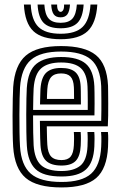

<svg xmlns="http://www.w3.org/2000/svg" viewBox="-20 -812 525 842"><path d="M249.8 10Q141.8 10 92.9 -31.5Q44 -73 37.8 -168Q36.2 -191.2 35.6 -228.4Q35 -265.5 35.1 -305.8Q35.2 -346 36 -379.8Q36.8 -413.5 37.8 -430Q44.5 -526.5 93.2 -568.2Q142 -610 247.8 -610Q351.8 -610 400.5 -570.4Q449.2 -530.8 453.8 -436Q454 -428.2 454.2 -407.1Q454.5 -386 454.6 -358.8Q454.8 -331.5 454.4 -304.5Q454 -277.5 452.8 -258H185.2Q185.5 -240.2 185.8 -225.4Q186 -210.5 186.5 -198.6Q187 -186.8 187.5 -177.5Q189.8 -141.2 204.2 -125.6Q218.8 -110 249.8 -110Q277 -110 289.6 -125.1Q302.2 -140.2 304 -175Q304.5 -187.5 304.8 -202.4Q305 -217.2 303.8 -233H333.8Q335 -218.5 334.8 -202.4Q334.5 -186.2 334 -173.8Q331.8 -126.8 312 -106.4Q292.2 -86 249.8 -86Q203.8 -86 182.1 -106.8Q160.5 -127.5 157.5 -175.8Q156.8 -189 156.2 -205.8Q155.8 -222.5 155.5 -241.9Q155.2 -261.2 155 -282H423.8Q424.5 -304 424.6 -327.8Q424.8 -351.5 424.6 -373.2Q424.5 -395 424.2 -411.2Q424 -427.5 423.8 -434.5Q419.8 -515.8 379 -550.9Q338.2 -586 247.8 -586Q157.5 -586 115.5 -549.4Q73.5 -512.8 67.8 -428.8Q66.8 -413.5 66 -380.9Q65.2 -348.2 65.1 -308.6Q65 -269 65.6 -231.6Q66.2 -194.2 67.8 -169.8Q73 -87.2 114.8 -50.6Q156.5 -14 249.8 -14Q339 -14 379.4 -50.1Q419.8 -86.2 423.8 -169Q424.2 -179.2 424.5 -190.4Q424.8 -201.5 424.5 -212.5Q424.2 -223.5 423.2 -233H453.2Q454.8 -218.8 454.6 -201.9Q454.5 -185 453.8 -168Q449.2 -72.5 401.9 -31.2Q354.5 10 249.8 10ZM249.8 -38Q169.2 -38 135.6 -70.6Q102 -103.2 97.8 -171.8Q96.2 -196.5 95.6 -233.8Q95 -271 95.1 -310.1Q95.2 -349.2 95.9 -380.8Q96.5 -412.2 97.5 -425.8Q102.8 -502.5 139.8 -532.2Q176.8 -562 247.8 -562Q321.8 -562 356.1 -532.6Q390.5 -503.2 393.8 -433.8Q394.2 -425.5 394.5 -404.9Q394.8 -384.2 394.8 -357.9Q394.8 -331.5 394.2 -306H125Q125 -265.2 125.6 -230.8Q126.2 -196.2 127.5 -174.8Q131.5 -114.2 159.6 -88.1Q187.8 -62 249.8 -62Q303.2 -62 332 -85.2Q360.8 -108.5 363.8 -170.5Q364.5 -185.8 364.6 -201Q364.8 -216.2 363.5 -233H393.5Q394.8 -217.5 394.6 -202.1Q394.5 -186.8 393.8 -169.8Q390.5 -99.5 357 -68.8Q323.5 -38 249.8 -38ZM125.2 -330H364.8Q365 -352 364.9 -372.4Q364.8 -392.8 364.5 -408.8Q364.2 -424.8 363.8 -433Q361.2 -489 334 -513.5Q306.8 -538 247.8 -538Q189.8 -538 160.8 -512.5Q131.8 -487 127.5 -423.8Q126.8 -413 126.1 -386.8Q125.5 -360.5 125.2 -330ZM155.5 -354Q155.8 -363.2 156.1 -378Q156.5 -392.8 156.9 -405.8Q157.2 -418.8 157.5 -422.2Q161 -473 182.9 -493.5Q204.8 -514 247.8 -514Q291 -514 311.4 -494.9Q331.8 -475.8 333.8 -432.5Q334.2 -425 334.4 -412.4Q334.5 -399.8 334.6 -384.6Q334.8 -369.5 334.8 -354ZM185.8 -378H304.8Q304.8 -388.5 304.6 -399.4Q304.5 -410.2 304.4 -418.6Q304.2 -427 304 -429.5Q302.5 -462 289.2 -476Q276 -490 247.8 -490Q218.2 -490 204.1 -473.6Q190 -457.2 187.5 -421Q187.2 -415.5 186.9 -409.2Q186.5 -403 186.2 -395.4Q186 -387.8 185.8 -378ZM245.8 -640Q163.8 -640 126.4 -675.4Q89 -710.8 84.8 -792H114.8Q118.2 -723.5 148.8 -693.8Q179.2 -664 245.8 -664Q311.8 -664 342.2 -693.8Q372.8 -723.5 376.8 -792H406.8Q401.8 -710.8 364.4 -675.4Q327 -640 245.8 -640ZM245.8 -688Q194.5 -688 171.1 -712.1Q147.8 -736.2 144.8 -792H174.5Q177 -749.2 193.5 -730.6Q210 -712 245.8 -712Q281.2 -712 297.8 -730.6Q314.2 -749.2 317 -792H346.8Q343.5 -736.2 320 -712.1Q296.5 -688 245.8 -688ZM245.8 -736Q225.2 -736 215.8 -749Q206.2 -762 204.5 -792H230.5Q230.2 -775 234.9 -767.5Q239.5 -760 245.8 -760Q252.2 -760 256.9 -767.5Q261.5 -775 261 -792H287Q285 -762 275.4 -749Q265.8 -736 245.8 -736Z"/></svg>

Font: Big Shoulders Inline Text Thin Black
Style: Regular
Weight: 900
Version: Version 2.002